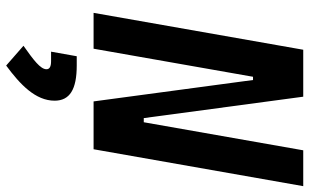

<svg xmlns="http://www.w3.org/2000/svg" viewBox="-214 -520 1022 635"><g transform="rotate(90 297.5 -202.0)"><path d="M314.9 0H473.1L595.2 -693.4H476.6L383.8 -166H370.1L299.3 -693.4H144L22 0H140.6L233.4 -527.3H244.1ZM196.3 289.1C259.3 242.7 312.5 191.9 312.5 128.9C312.5 78.6 274.9 55.7 196.3 55.7H165.5L150.4 140.6H182.1C199.7 140.6 208.5 145.5 208.5 155.8C208.5 175.8 177.7 198.7 130.9 231.9Z"/></g></svg>

Font: Cascadia Code SemiBold
Style: Italic
Weight: 600
Italic angle: -10°
Monospace: yes
Designer: Aaron Bell
Foundry: Saja Typeworks
Version: Version 2404.023